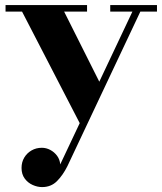

<svg xmlns="http://www.w3.org/2000/svg" viewBox="-20 -480 643 762"><path d="M234.5 -434 384.5 -135 303.5 22.5 67.5 -434H2V-460H325.5V-434ZM603 -460V-434H537L247.5 179.5Q229.5 215.5 206 239Q182.5 262.5 147 262.5Q128.5 262.5 109.5 254Q90.5 245.5 78 228.5Q65.5 211.5 65.5 186.5Q65.5 163.5 76.2 145.5Q87 127.5 105.2 117Q123.5 106.5 146 106.5Q163.5 106.5 179.5 115Q195.5 123.5 206.5 138.2Q217.5 153 219 172.5L505.5 -434H417.5V-460Z"/></svg>

Font: Bodoni Moda 9pt
Style: Bold
Weight: 700
Designer: Owen Earl
Foundry: indestructible type
Version: Version 2.005